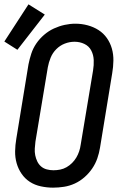

<svg xmlns="http://www.w3.org/2000/svg" viewBox="-41 -855 561 883"><path d="M203 8Q175 8 147 2Q119 -4 96.5 -18.5Q74 -33 58.5 -55.5Q43 -78 35.5 -104.5Q28 -131 28.5 -159.5Q29 -188 34 -217L90 -559Q95 -584 103 -608.5Q111 -633 126 -655Q141 -677 162 -695Q183 -713 207 -724Q231 -735 256 -740.5Q281 -746 306 -746Q335 -746 362.5 -738.5Q390 -731 412.5 -716.5Q435 -702 450.5 -680Q466 -658 473.5 -631.5Q481 -605 480.5 -576Q480 -547 475 -518L419 -176Q415 -151 406.5 -126.5Q398 -102 383 -80Q368 -58 347.5 -40Q327 -22 303 -11Q279 0 253.5 4Q228 8 203 8ZM205 -72Q220 -72 235.5 -75Q251 -78 265 -86Q279 -94 290.5 -105.5Q302 -117 310 -130.5Q318 -144 323 -159Q328 -174 330 -189L387 -531Q391 -555 390 -579Q389 -603 378.5 -623Q368 -643 347 -653Q326 -663 302 -663Q279 -663 257 -654.5Q235 -646 218 -629Q201 -612 192 -590Q183 -568 179 -546L122 -204Q120 -188 119 -172Q118 -156 121 -141Q124 -126 130.5 -112.5Q137 -99 148 -89.5Q159 -80 174 -76Q189 -72 205 -72ZM39 -626 -21 -664 90 -835 165 -788Z"/></svg>

Font: Iosevka Curly Medium Oblique
Style: Regular
Weight: 500
Italic angle: -9°
Monospace: yes
Designer: Belleve Invis
Foundry: Belleve Invis
Version: Version 11.1.0; ttfautohint (v1.8.3)